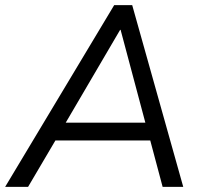

<svg xmlns="http://www.w3.org/2000/svg" viewBox="-39 -725 788 745"><path d="M-19 0 404 -705H474L672 0H592L544 -180H176L70 0ZM427 -609 216 -249H525L429 -609Z"/></svg>

Font: Nunito Sans
Style: Italic
Weight: 400
Italic angle: -9°
Designer: Vernon Adams
Foundry: Vernon Adams
Version: Version 3.006; ttfautohint (v1.8.3)